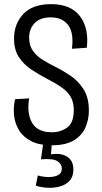

<svg xmlns="http://www.w3.org/2000/svg" viewBox="-20 -692 494 929"><path d="M231 11Q170 11 131 -9Q92 -29 72 -62Q52 -95 48 -134Q44 -173 53 -212L121 -216Q109 -143 135.5 -97.5Q162 -52 231 -52Q273 -52 305 -75Q337 -98 337 -159Q337 -197 322.5 -222.5Q308 -248 279 -268.5Q250 -289 207 -311Q167 -332 131 -356Q95 -380 71.5 -415.5Q48 -451 48 -505Q48 -577 93 -624.5Q138 -672 227 -672Q323 -672 367 -613.5Q411 -555 400 -461L328 -456Q338 -534 309.5 -571Q281 -608 226 -608Q175 -608 148 -580.5Q121 -553 121 -509Q121 -471 140 -445Q159 -419 188 -401.5Q217 -384 247 -369Q282 -352 320 -326.5Q358 -301 384 -260.5Q410 -220 410 -157Q410 -113 393 -74.5Q376 -36 336.5 -12.5Q297 11 231 11ZM153 206 163 157Q176 161 195 163.5Q214 166 233.5 163.5Q253 161 266 152Q279 143 279 123Q279 102 258 88Q237 74 178 79L192 -19H232L227 55Q274 47 304.5 66Q335 85 335 128Q335 163 317 182.5Q299 202 270.5 210Q242 218 210.5 216.5Q179 215 153 206Z"/></svg>

Font: Bricolage Grotesque 10pt Condensed Light
Style: Regular
Weight: 300
Width: 3
Designer: Mathieu Triay
Foundry: Atelier Triay
Version: Version 1.000; ttfautohint (v1.8.4.7-5d5b);gftools[0.9.32]